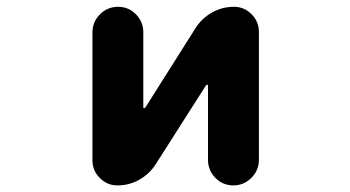

<svg xmlns="http://www.w3.org/2000/svg" viewBox="-20 -569 1040 571"><path d="M598.6 -93.8V-314.5Q598.6 -316.4 596.7 -316.9Q594.7 -317.4 592.8 -315.4L443.4 -81.1Q424.8 -51.8 394.5 -34.7Q364.3 -17.6 329.1 -17.6Q298.8 -17.6 276.9 -39.6Q254.9 -61.5 254.9 -92.8V-472.7Q254.9 -503.9 277.3 -526.4Q299.8 -548.8 331.1 -548.8Q362.3 -548.8 384.3 -526.4Q406.2 -503.9 406.2 -472.7V-250Q406.2 -248 408.2 -247.6Q410.2 -247.1 412.1 -249L561.5 -485.4Q580.1 -514.6 610.4 -531.7Q640.6 -548.8 675.8 -548.8Q706.1 -548.8 728 -526.9Q750 -504.9 750 -473.6V-93.8Q750 -62.5 727.5 -40Q705.1 -17.6 673.8 -17.6Q642.6 -17.6 620.6 -40Q598.6 -62.5 598.6 -93.8Z"/></svg>

Font: Rounded-X Mgen+ 2m bold
Style: Bold
Weight: 700
Designer: [Source Han Sans]
Ryoko NISHIZUKA  (kana & ideographs); Paul D. Hunt (Latin, Greek & Cyrillic); Wenlong ZHANG  (bopomofo
Version: Version 1.059.20150602